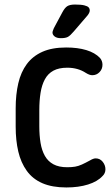

<svg xmlns="http://www.w3.org/2000/svg" viewBox="-20 -815 484 845"><path d="M153 -331Q153 -372 158.5 -406.5Q164 -441 177.5 -466Q191 -491 215 -504Q239 -517 276 -517Q323 -517 358 -494Q374 -484 386 -484Q405 -484 418 -497.5Q431 -511 431 -530Q431 -547 420 -560Q398 -583 360 -594.5Q322 -606 271 -606Q209 -606 166.5 -587Q124 -568 98 -533Q72 -498 60.5 -448.5Q49 -399 49 -338V-258Q49 -197 60.5 -148Q72 -99 98 -63Q124 -27 167 -8.5Q210 10 272 10Q326 10 367.5 -3Q409 -16 431 -40Q444 -52 444 -70Q444 -88 432 -103Q420 -118 401 -118Q391 -118 376 -109Q356 -98 340.5 -91Q325 -84 310.5 -81.5Q296 -79 276 -79Q239 -79 215 -92Q191 -105 177.5 -129Q164 -153 158.5 -186Q153 -219 153 -260ZM375 -769Q375 -777 370 -782.5Q365 -788 351 -791.5Q337 -795 310 -795Q288 -795 276.5 -788Q265 -781 254 -760L217 -691Q215 -686 213 -680.5Q211 -675 211 -672Q211 -662 220.5 -654.5Q230 -647 248 -647Q268 -647 278.5 -652.5Q289 -658 305 -677L366 -748Q375 -760 375 -769Z"/></svg>

Font: Beiruti SemiBold
Style: Regular
Weight: 600
Designer: Arlette Boutros
Foundry: Boutros
Version: Version 1.41